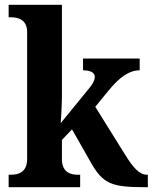

<svg xmlns="http://www.w3.org/2000/svg" viewBox="-20 -780 636 800"><path d="M16 0H314V-52H303C277 -52 238 -60 238 -117V-197L280 -241L358 -104C408 -15 444 0 582 0H596V-52H592C561 -52 535 -81 501 -136L377 -335L431 -401C479 -460 519 -487 562 -487V-536H326V-487C357 -487 375 -477 375 -460C375 -450 371 -435 349 -409L233 -267C234 -278 238 -342 238 -377V-760H16V-708H27C52 -708 93 -700 93 -647V-117C93 -60 53 -52 27 -52H16Z"/></svg>

Font: Noto Serif Ethiopic SemiCondensed
Style: Bold
Weight: 700
Width: 4
Designer: Monotype Design Team
Foundry: Monotype Imaging Inc.
Version: Version 2.102